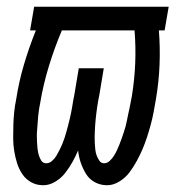

<svg xmlns="http://www.w3.org/2000/svg" viewBox="-20 -540 540 568"><path d="M108 8Q88 8 72 -1Q56 -10 46 -25Q36 -40 30.5 -57.5Q25 -75 22 -93.5Q19 -112 19 -131.5Q19 -151 19.5 -170Q20 -189 22 -208.5Q24 -228 28 -247Q36 -299 51 -349.5Q66 -400 86 -450H69L81 -520H479L467 -450H450Q454 -400 452 -348.5Q450 -297 441 -245Q438 -227 434.5 -208.5Q431 -190 426 -171.5Q421 -153 415 -134.5Q409 -116 401.5 -98.5Q394 -81 384.5 -63.5Q375 -46 363 -30Q351 -14 333 -3Q315 8 297 8Q277 8 260.5 -1Q244 -10 234.5 -25.5Q225 -41 219 -58.5Q213 -76 211 -95Q204 -78 194.5 -61Q185 -44 173 -28.5Q161 -13 143.5 -2.5Q126 8 108 8ZM117 -57Q126 -57 134 -64Q142 -71 147 -79.5Q152 -88 156.5 -97Q161 -106 164.5 -114.5Q168 -123 171 -132Q174 -141 176.5 -150.5Q179 -160 181.5 -169Q184 -178 186 -187Q188 -196 190 -205Q192 -214 193.5 -223.5Q195 -233 196.5 -242Q198 -251 200 -260L213 -338H287L274 -260Q272 -251 270.5 -242Q269 -233 267.5 -223.5Q266 -214 265 -205Q264 -196 263 -187Q262 -178 261.5 -169Q261 -160 260.5 -151Q260 -142 260 -133Q260 -124 260.5 -115Q261 -106 262 -97Q263 -88 266 -80Q269 -72 274 -64.5Q279 -57 288 -57Q297 -57 304.5 -64Q312 -71 317 -79Q322 -87 326 -95.5Q330 -104 333.5 -113Q337 -122 340 -130.5Q343 -139 346 -148Q349 -157 351.5 -166Q354 -175 355.5 -183.5Q357 -192 359 -201Q361 -210 363 -219Q365 -228 366.5 -237Q368 -246 370 -255Q378 -304 380 -353Q382 -402 378 -450H163Q141 -398 124.5 -344Q108 -290 99 -236Q97 -227 95.5 -217Q94 -207 93 -197Q92 -187 91.5 -177.5Q91 -168 90 -158Q89 -148 89 -138.5Q89 -129 89.5 -119.5Q90 -110 91 -100.5Q92 -91 94.5 -82Q97 -73 102 -65Q107 -57 117 -57Z"/></svg>

Font: Iosevka Term Curly Oblique
Style: Regular
Weight: 400
Italic angle: -9°
Designer: Belleve Invis
Foundry: Belleve Invis
Version: Version 32.3.0